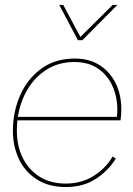

<svg xmlns="http://www.w3.org/2000/svg" viewBox="-20 -745 537 774"><path d="M245 9Q177 9 129 -21.5Q81 -52 56.5 -103.5Q32 -155 32 -217Q32 -295 61.5 -361.5Q91 -428 147 -468.5Q203 -509 282 -509Q340 -509 382 -482Q424 -455 446.5 -409Q469 -363 469 -305Q469 -283 466 -260H50Q48 -239 48 -217Q48 -156 72 -108Q96 -60 140 -32.5Q184 -5 245 -5Q308 -5 357 -35.5Q406 -66 434 -114L447 -106Q417 -57 366.5 -24Q316 9 245 9ZM280 -495Q218 -495 170.5 -466Q123 -437 92.5 -387Q62 -337 52 -274H451Q452 -281 452.5 -288Q453 -295 453 -302Q453 -355 433 -399Q413 -443 374.5 -469Q336 -495 280 -495ZM294 -583 219 -725H235L304 -596L434 -725H453L312 -583Z"/></svg>

Font: Prodigy Sans Thin
Style: Italic
Weight: 100
Italic angle: -13°
Designer: Wei Huang
Foundry: Wei Huang
Version: Version 1.003; ttfautohint (v1.8.3)